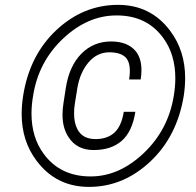

<svg xmlns="http://www.w3.org/2000/svg" viewBox="-20 -740 787 771"><path d="M356 -137.5Q288.5 -137.5 255 -189.5Q231 -226 231 -279.5Q231 -301.5 235 -326.5L244 -385Q257.5 -474 306.2 -523.8Q355 -573.5 426 -573.5Q492 -573.5 524.5 -535Q548 -506.5 548 -458.5Q548 -441 545 -421H498.5Q501.5 -440 501.5 -455.5Q501.5 -487.5 488.5 -505Q468.5 -530 419 -530Q370 -530 335.5 -489.5Q301 -449 290.5 -385.5L281 -326.5Q277 -303 277.5 -283.5Q277.5 -245.5 291.5 -220Q312 -181.5 363.5 -181.5Q411.5 -181.5 439.8 -207.8Q468 -234 477 -291H523.5Q511 -211 468.5 -174.2Q426 -137.5 356 -137.5ZM344 -31.5Q458.5 -31.5 557.2 -125.2Q656 -219 678 -356Q684 -392.5 684 -425.5Q684 -522.5 634.5 -589Q568.5 -678.5 447.5 -678Q332 -678 233.2 -585Q134.5 -492 113 -356Q106.5 -318.5 106.5 -284Q106.5 -188 156 -121.5Q222.5 -31.5 344 -31.5ZM337.5 10.5Q205 10.5 126.5 -95Q67 -174 67 -282.5Q67 -317.5 73 -356Q99 -519 207 -619.8Q315 -720.5 454 -720.5Q585.5 -720.5 663.5 -616Q723.5 -536 723.5 -426.5Q723.5 -393 718 -356Q691.5 -192.5 583.2 -91Q475 10.5 337.5 10.5Z"/></svg>

Font: Roberto Sans Light
Style: Italic
Weight: 300
Italic angle: -11°
Designer: Google
Version: Version 1.00;June 11, 2020;FontCreator 12.0.0.2522 64-bit; t